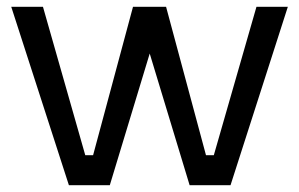

<svg xmlns="http://www.w3.org/2000/svg" viewBox="-20 -543 878 563"><path d="M656 0H536L419 -386L302 0H182L13 -523H106L230 -88H253L370 -523H467L584 -88H607L732 -523H824Z"/></svg>

Font: Tomorrow
Style: Regular
Weight: 400
Designer: Tony de Marco, Monica Rizzolli
Foundry: Just in Type
Version: Version 2.002